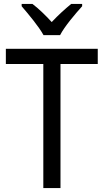

<svg xmlns="http://www.w3.org/2000/svg" viewBox="-20 -964 532 984"><path d="M203 -784H288C311 -829 366 -893 401 -932V-944H345C311 -916 280 -888 245 -851C213 -886 177 -921 146 -944H91V-932C127 -890 179 -828 203 -784ZM290 0V-636H481V-714H10V-636H202V0Z"/></svg>

Font: Noto Sans Lao SemiCondensed
Style: Regular
Weight: 400
Width: 4
Designer: Monotype Design Team
Foundry: Monotype Imaging Inc.
Version: Version 2.003